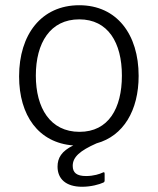

<svg xmlns="http://www.w3.org/2000/svg" viewBox="-20 -547 603 734"><path d="M349 1C452 -27 510 -125 510 -257C510 -415 427 -527 283 -527C138 -527 53 -415 53 -255C53 -106 127 -1 260 9C215 31 200 57 200 90C200 136 231 167 294 167C328 167 360 158 375 151C379 149 380 147 380 142V118C380 111 378 110 372 113C362 118 338 126 309 126C273 126 258 113 258 87C258 53 286 29 349 1ZM117 -258C117 -383 172 -473 283 -473C393 -473 446 -384 446 -258C446 -133 395 -43 284 -43C172 -43 117 -134 117 -258Z"/></svg>

Font: United Sans ExtraLight
Style: Regular
Weight: 200
Designer: Pablo Impallari, Rodrigo Fuenzalida (Modified by Dan O. Williams)
Version: Version 1.000;PS 001.000;hotconv 1.0.88;makeotf.lib2.5.64775